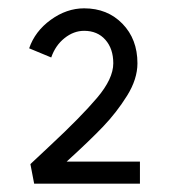

<svg xmlns="http://www.w3.org/2000/svg" viewBox="-20 -867 406 461"><path d="M101 -518Q174 -586 213 -632Q252 -678 252 -715Q252 -750 233 -771.5Q214 -793 182 -793Q157 -793 135 -775.5Q113 -758 103 -729L50 -751Q64 -792 102 -819.5Q140 -847 182 -847Q238 -847 274 -810Q310 -773 310 -715Q310 -677 285 -637Q260 -597 227.5 -563Q195 -529 140 -479H316V-426H62L53 -473Z"/></svg>

Font: SUITE
Style: Regular
Weight: 400
Designer: Sun
Foundry: Sun
Version: Version 2.040